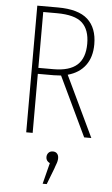

<svg xmlns="http://www.w3.org/2000/svg" viewBox="-62 -723 601 1030"><g transform="rotate(5 238.5 -207.5)"><path d="M291 -327.1 446.8 0H408.2L255.9 -319.8Q229.5 -317.9 216.8 -317.9H130.9V0H96.2V-682.1H207Q317.4 -682.1 368.2 -636Q418.9 -589.8 418.9 -502Q418.9 -433.1 385.7 -388.4Q352.5 -343.8 291 -327.1ZM211.9 -350.1Q297.9 -350.1 339.4 -387.2Q380.9 -424.3 380.9 -502Q380.9 -577.1 341.1 -614Q301.3 -650.9 204.1 -650.9H130.9V-350.1ZM248 89.8Q262.7 89.8 270.8 99.1Q278.8 108.4 278.8 123Q278.8 126.5 278.6 129.4Q278.3 132.3 277.6 136.2Q276.9 140.1 276.4 142.3Q275.9 144.5 274.2 149.9Q272.5 155.3 271.2 158.2Q270 161.1 267.3 168.9Q264.6 176.8 263.2 181.2L230 267.1H208L236.8 153.8Q215.8 143.6 215.8 123Q215.8 108.9 224.4 99.4Q232.9 89.8 248 89.8Z"/></g></svg>

Font: Fira Sans Compressed UltraLight
Style: Regular
Weight: 200
Width: 1
Designer: Carrois Corporate & Edenspiekermann AG
Foundry: Carrois Corporate GbR & Edenspiekermann AG
Version: Version 4.203;PS 004.203;hotconv 1.0.88;makeotf.lib2.5.64775